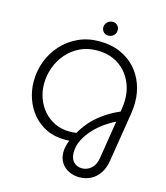

<svg xmlns="http://www.w3.org/2000/svg" viewBox="-152 -983 1138 1320"><g transform="rotate(15 417.5 -323.0)"><path d="M537 223Q497 223 463 206.5Q429 190 408.5 159Q388 128 388 84Q388 62 393.5 39Q399 16 407 -2Q400 -2 392.5 -1.5Q385 -1 376 -1Q301 -1 243 -29Q185 -57 145.5 -104.5Q106 -152 85.5 -211.5Q65 -271 65 -333Q65 -409 91 -477.5Q117 -546 165.5 -599.5Q214 -653 281.5 -684.5Q349 -716 432 -716Q515 -716 579.5 -688Q644 -660 687.5 -612.5Q731 -565 753.5 -503.5Q776 -442 776 -374Q776 -350 774 -328.5Q772 -307 769 -288L714 55Q706 110 681 147.5Q656 185 619.5 204Q583 223 537 223ZM539 159Q576 159 605 133.5Q634 108 642 57L685 -212Q648 -195 608.5 -167Q569 -139 534.5 -102Q500 -65 478.5 -22Q457 21 457 68Q457 112 480.5 135.5Q504 159 539 159ZM393 -63Q405 -63 416.5 -64Q428 -65 441 -67Q461 -104 494 -143.5Q527 -183 577.5 -220Q628 -257 696 -287L699 -305Q702 -321 703.5 -339.5Q705 -358 705 -374Q705 -429 687 -478.5Q669 -528 634.5 -567Q600 -606 549.5 -628.5Q499 -651 434 -651Q365 -651 310.5 -624.5Q256 -598 217 -552.5Q178 -507 158 -450.5Q138 -394 138 -334Q138 -282 155.5 -233.5Q173 -185 206.5 -146.5Q240 -108 287 -85.5Q334 -63 393 -63ZM479 -769Q458 -769 444.5 -783Q431 -797 431 -817Q431 -830 438 -842Q445 -854 457.5 -861.5Q470 -869 485 -869Q505 -869 518.5 -855.5Q532 -842 532 -822Q532 -806 524.5 -794Q517 -782 504.5 -775.5Q492 -769 479 -769Z"/></g></svg>

Font: MuseoModerno Light
Style: Italic
Weight: 300
Italic angle: -9°
Designer: Pablo Cosgaya, Héctor Gatti, Marcela Romero, and the Authors of The MuseoModerno Project.
Foundry: Omnibus-Type Team
Version: Version 1.003